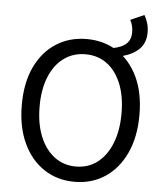

<svg xmlns="http://www.w3.org/2000/svg" viewBox="-60 -952 862 1018"><g transform="rotate(5 371.0 -443.5)"><path d="M569.2 -673.1 516.2 -711Q563.9 -719.8 587.2 -742.2Q610.5 -764.6 610.5 -803.8Q610.5 -820.7 606.2 -837.7Q601.9 -854.8 594.3 -867.8L667.1 -900.1Q678.3 -881.7 685.1 -858.3Q692 -834.9 692 -809.7Q692 -754.4 659.4 -721.4Q626.8 -688.5 569.2 -673.1ZM374.5 13.4Q282.6 13.4 211.7 -33.4Q140.8 -80.2 100.9 -166.2Q60.9 -252.2 60.9 -369.3Q60.9 -487 100.9 -571.3Q140.8 -655.6 211.7 -701Q282.6 -746.4 374.5 -746.4Q466.3 -746.4 536.7 -700.8Q607.1 -655.2 647.1 -571.1Q687 -487 687 -369.3Q687 -252.2 647.1 -166.2Q607.1 -80.2 536.7 -33.4Q466.3 13.4 374.5 13.4ZM374.5 -68Q440.6 -68 489 -105.3Q537.4 -142.5 564.5 -210.1Q591.6 -277.8 591.6 -369.3Q591.6 -460.8 564.5 -527.3Q537.4 -593.7 489 -629.5Q440.6 -665.4 374.5 -665.4Q309 -665.4 259.8 -629.5Q210.6 -593.7 183.1 -527.3Q155.7 -460.8 155.7 -369.3Q155.7 -277.8 183.1 -210.1Q210.6 -142.5 259.8 -105.3Q309 -68 374.5 -68Z"/></g></svg>

Font: Noto Sans HK Thin
Style: Regular
Weight: 100
Designer: Ryoko NISHIZUKA 西塚涼子 (kana, bopomofo & ideographs); Paul D. Hunt (Latin, Greek & Cyrillic); Sandoll Communications 산돌커뮤니
Foundry: Adobe
Version: Version 2.004-H2;hotconv 1.0.118;makeotfexe 2.5.65603